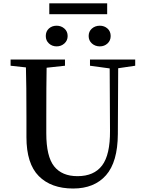

<svg xmlns="http://www.w3.org/2000/svg" viewBox="-20 -1086 847 1124"><path d="M499 -875Q499 -902.3 518.1 -918.9Q537.1 -935.5 564.5 -935.5Q590.8 -935.5 609.4 -918.9Q627.9 -902.3 627.9 -875Q627.9 -848.6 609.4 -831.5Q590.8 -814.5 564.5 -814.5Q537.1 -814.5 518.1 -831.5Q499 -848.6 499 -875ZM607.4 -1066.4V-1002.9H268.6V-1066.4ZM248 -875Q248 -902.3 266.1 -918.9Q284.2 -935.5 311.5 -935.5Q337.9 -935.5 356.9 -918.9Q376 -902.3 376 -875Q376 -848.6 356.9 -831.5Q337.9 -814.5 311.5 -814.5Q285.2 -814.5 266.6 -831.5Q248 -848.6 248 -875ZM771.5 -737.3V-701.2L671.9 -686.5L669.9 -300.8Q668.9 -137.7 600.6 -60.1Q532.2 17.6 408.2 17.6Q279.3 17.6 207 -55.2Q134.8 -127.9 134.8 -283.2V-397.5Q134.8 -593.8 131.8 -691.4L42 -701.2V-737.3H360.4V-701.2L252.9 -689.5Q251 -593.8 251 -397.5V-305.7Q251 -169.9 296.9 -112.3Q342.8 -54.7 433.6 -54.7Q530.3 -54.7 577.6 -117.2Q625 -179.7 624 -320.3L622.1 -685.5L506.8 -701.2V-737.3Z"/></svg>

Font: GenYoMin TW TTF SemiBold
Style: Regular
Weight: 600
Version: Version 1.300